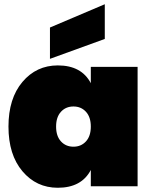

<svg xmlns="http://www.w3.org/2000/svg" viewBox="-20 -880 720 907"><path d="M253 -571Q365 -571 409 -487V-564H630V0H409V-77Q365 7 253 7Q152 7 86 -71Q20 -149 20 -282Q20 -415 86 -493Q152 -571 253 -571ZM386 -212Q409 -237 409 -282Q409 -327 386 -352Q363 -377 327 -377Q291 -377 268 -352Q245 -327 245 -282Q245 -237 268 -212Q291 -187 327 -187Q363 -187 386 -212ZM216 -750 475 -860V-696L216 -602Z"/></svg>

Font: Poppins Black
Style: Regular
Weight: 900
Designer: Ninad Kale (Devanagari), Jonny Pinhorn (Latin)
Foundry: Indian Type Foundry
Version: Version 3.200;PS 1.000;hotconv 16.6.54;makeotf.lib2.5.65590